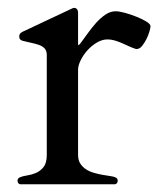

<svg xmlns="http://www.w3.org/2000/svg" viewBox="-20 -475 410 497"><path d="M162.6 -451.2Q165 -452.1 167.5 -453.4Q169.9 -454.6 171.4 -454.6Q182.1 -454.6 182.1 -440.9V-361.8Q182.1 -360.4 182.6 -357.9Q183.6 -357.9 184.8 -359.1Q186 -360.4 187.5 -361.8Q196.3 -373.5 206.5 -387.9Q216.8 -402.3 228.3 -415.3Q239.7 -428.2 252.7 -437Q265.6 -445.8 279.3 -445.8Q288.6 -445.8 303.7 -441.7Q318.8 -437.5 333.5 -431.6Q348.1 -425.8 358.9 -419.2Q369.6 -412.6 369.6 -407.2Q369.6 -402.8 366.7 -393.1Q363.8 -383.3 358.9 -373.5Q354 -363.8 347.7 -356Q341.3 -348.1 333.5 -348.1Q332 -348.1 331.5 -348.4Q331.1 -348.6 330.6 -348.6Q321.8 -351.6 312.7 -355.7Q303.7 -359.9 294.7 -363.8Q285.6 -367.7 276.4 -370.4Q267.1 -373 258.3 -373Q244.6 -373 231 -365Q217.3 -356.9 206.3 -344.7Q195.3 -332.5 188.7 -318.8Q182.1 -305.2 182.1 -294.9V-74.2Q182.1 -60.1 188 -51.3Q193.8 -42.5 202.9 -36.6Q211.9 -30.8 223.1 -27.6Q234.4 -24.4 245.1 -22.5Q255.9 -20.5 264.9 -19.3Q273.9 -18.1 278.3 -16.1Q284.7 -13.2 284.7 -7.8Q284.7 0.5 277.8 2H32.2Q25.4 0.5 25.4 -7.8Q25.4 -13.2 31.7 -16.1Q38.1 -19 49.8 -20.8Q61.5 -22.5 73 -27.3Q84.5 -32.2 92.8 -42.7Q101.1 -53.2 101.1 -74.2V-332.5Q101.1 -343.8 95.2 -349.9Q89.4 -356 79.8 -359.1Q70.3 -362.3 59.3 -364.5Q48.3 -366.7 37.6 -369.6Q34.2 -371.1 32 -373.3Q29.8 -375.5 29.8 -381.3Q29.8 -384.3 31.5 -387.2Q33.2 -390.1 38.1 -392.6Z"/></svg>

Font: Kurinto Book Core
Style: Regular
Weight: 400
Designer: Kurinto was developed by Clint Goss from a range of fonts that are compatible with the SIL Open Font License Version 1.1
Foundry: Clinton F. Goss
Version: Version 2.196; July 25, 2020